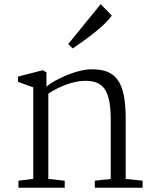

<svg xmlns="http://www.w3.org/2000/svg" viewBox="-20 -884 722 904"><path d="M322.3 -655.8C381.3 -695.8 475.6 -763.7 506.3 -811L454.1 -864.3L301.3 -676.8ZM66.9 0H284.7V-33.2L207.5 -41.5V-442.9C256.8 -476.6 323.7 -501.5 373.5 -503.4C471.7 -506.8 501.5 -453.6 501.5 -314.9V-41.5L426.3 -33.2V0H651.4V-33.2L571.8 -41.5V-323.7C571.8 -499 527.3 -561 404.8 -557.6C337.9 -555.2 242.7 -512.2 198.7 -476.6V-543.9L180.7 -553.2L64.9 -523.4V-498.5L136.7 -472.7V-42L66.9 -33.2Z"/></svg>

Font: Merriweather
Style: Light
Weight: 250
Designer: Eben Sorkin ( eben@eyebytes.com )
Foundry: Sorkin Type Co.
Version: Version 1.003